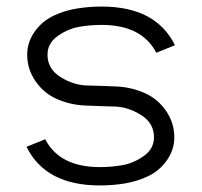

<svg xmlns="http://www.w3.org/2000/svg" viewBox="-20 -558 615 586"><path d="M285 8Q119 8 61 -110L118 -133Q162 -48 285 -48Q320 -48 354 -54Q388 -60 419 -82Q450 -104 450 -139Q450 -183 409 -208Q368 -233 325 -233Q282 -234 238.5 -236Q195 -238 154.5 -255.5Q114 -273 88.5 -310Q63 -347 63 -391Q63 -429 85.5 -461Q108 -493 142.5 -509.5Q177 -526 214.5 -532Q252 -538 290 -538Q456 -538 514 -420L457 -397Q413 -482 290 -482Q255 -482 221 -476Q187 -470 156 -448Q125 -426 125 -391Q125 -347 166 -322Q207 -297 250 -297Q293 -296 336.5 -294Q380 -292 420.5 -274.5Q461 -257 486.5 -220Q512 -183 512 -139Q512 -101 489.5 -69Q467 -37 432.5 -20.5Q398 -4 360.5 2Q323 8 285 8Z"/></svg>

Font: Jozsika Light
Style: Regular
Weight: 300
Monospace: yes
Designer: Belleve Invis
Foundry: Belleve Invis
Version: 2.1.0